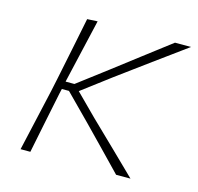

<svg xmlns="http://www.w3.org/2000/svg" viewBox="-80 -580 685 664"><g transform="rotate(15 263.0 -248.0)"><path d="M48 0Q61 -56.5 72.5 -108.2Q84 -160 98 -221L108.5 -270.5Q121 -331.5 132 -385.2Q143 -439 154 -494L191 -496Q178 -440 165.5 -385.8Q153 -331.5 139 -271L138 -266H169.5L275 -346Q323 -383 371.8 -420.2Q420.5 -457.5 468.5 -494H526Q467.5 -451.5 409.2 -408.8Q351 -366 292.5 -323L190.5 -246L266.5 -170Q310.5 -127.5 354.5 -84.8Q398.5 -42 441.5 0H390Q354.5 -37 319 -73.5Q283.5 -110 247.5 -147L157.5 -238H132L128 -220.5Q115.5 -160 105 -108.5Q94.5 -57 83 0Z"/></g></svg>

Font: Commissioner Loud Thin
Style: Italic
Weight: 100
Italic angle: -12°
Designer: Kostas Bartsokas
Foundry: Kostas Bartsokas
Version: Version 1.000; ttfautohint (v1.8.3)